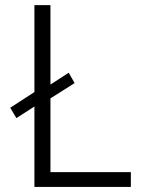

<svg xmlns="http://www.w3.org/2000/svg" viewBox="-20 -740 561 760"><path d="M116.2 -318.4 44.9 -272.5 20.5 -313.5 116.2 -375.5V-719.7H179.7V-405.3L252 -452.1L275.4 -411.1L179.7 -350.6V-58.6H498V0H116.2Z"/></svg>

Font: Reddit Sans Fudge Light
Style: Regular
Weight: 300
Designer: Stephen Hutchings
Foundry: Reddit
Version: Version 1.013